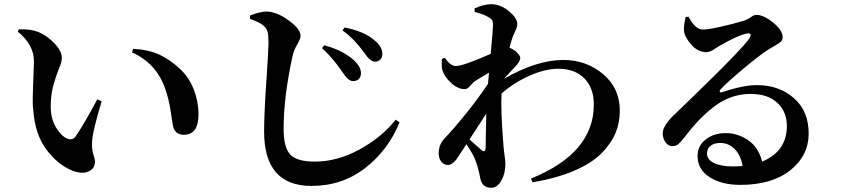

<svg xmlns="http://www.w3.org/2000/svg" viewBox="-20 -836 4040 916"><path d="M139 -308Q134 -327 138 -429.5Q142 -532 142 -543Q142 -623 65 -685L70 -696Q127 -698 164 -683Q205 -666 240 -629Q275 -592 275 -559Q275 -541 261.5 -509Q248 -477 235 -430.5Q222 -384 222 -329Q222 -270 246.5 -229Q271 -188 300 -175Q325 -165 340 -184Q379 -240 444 -362L465 -353Q420 -204 419 -156Q418 -121 425.5 -99Q433 -77 433 -66Q433 -31 401.5 -17.5Q370 -4 323 -23Q253 -52 200 -124.5Q147 -197 139 -308ZM768 -413Q726 -534 610 -586L615 -603Q689 -599 740 -575.5Q791 -552 839 -507Q882 -467 904.5 -409Q927 -351 927 -290Q927 -193 857 -193Q817 -193 806 -231Q804 -238 795 -300.5Q786 -363 768 -413Z M1664 -449Q1642 -449 1616 -489Q1564 -565 1516 -606L1527 -620Q1619 -595 1670 -547Q1703 -515 1702 -486Q1702 -470 1692 -459.5Q1682 -449 1664 -449ZM1769 -542Q1746 -542 1718 -584Q1670 -651 1614 -691L1624 -705Q1718 -686 1765 -645Q1804 -615 1804 -578Q1804 -562 1794.5 -552Q1785 -542 1769 -542ZM1238 -713Q1218 -730 1173 -746V-762Q1222 -781 1251 -781Q1301 -780 1357.5 -738.5Q1414 -697 1414 -665Q1414 -652 1398 -624Q1382 -596 1376 -570Q1333 -373 1333 -222Q1333 -134 1364 -99.5Q1395 -65 1482 -65Q1588 -65 1693.5 -122Q1799 -179 1868 -265L1886 -252Q1833 -121 1723 -35Q1613 51 1466 51Q1240 51 1240 -209Q1240 -289 1250.5 -445Q1261 -601 1261 -630Q1261 -667 1256.5 -684Q1252 -701 1238 -713Z M2300 -294 2220 -171Q2232 -160 2252 -142Q2272 -124 2275 -122Q2295 -103 2297 -132Q2297 -145 2298 -201Q2299 -257 2300 -294ZM2245 -779 2244 -796Q2289 -816 2324 -816Q2367 -816 2407.5 -783Q2448 -750 2448 -721Q2448 -713 2444.5 -703Q2441 -693 2434 -678.5Q2427 -664 2423 -651Q2417 -634 2411 -608Q2417 -606 2420 -604Q2436 -597 2449 -583Q2462 -569 2462 -560Q2463 -545 2439 -519Q2388 -464 2384 -460Q2541 -550 2668 -550Q2776 -550 2856.5 -483Q2937 -416 2937 -307Q2937 -251 2916.5 -201.5Q2896 -152 2850 -105Q2804 -58 2720.5 -22Q2637 14 2521 34L2513 16Q2813 -105 2813 -337Q2813 -417 2767.5 -462.5Q2722 -508 2644 -508Q2581 -508 2506.5 -475Q2432 -442 2373 -390Q2368 -316 2382 -140Q2383 -125 2385.5 -107Q2388 -89 2389.5 -76.5Q2391 -64 2391 -52Q2391 -8 2371.5 26Q2352 60 2324 60Q2279 60 2271 13Q2261 -39 2249 -69Q2238 -100 2205 -148L2175 -102Q2163 -83 2157 -75Q2151 -67 2140 -58Q2129 -49 2117 -49Q2099 -49 2086 -64Q2073 -79 2073 -105Q2073 -147 2102 -177Q2141 -217 2200.5 -290.5Q2260 -364 2308 -436Q2309 -453 2313 -489Q2277 -469 2246 -449Q2238 -444 2229.5 -433.5Q2221 -423 2213.5 -417Q2206 -411 2196 -411Q2164 -411 2132 -440.5Q2100 -470 2090 -503Q2086 -517 2088 -555L2102 -560Q2130 -521 2155 -521Q2189 -521 2321 -579Q2332 -693 2332 -718Q2332 -734 2327 -741Q2322 -748 2307 -756Q2288 -768 2245 -779Z M3476 -42Q3493 -42 3523 -44Q3514 -95 3485.5 -124.5Q3457 -154 3416 -154Q3387 -154 3370 -140.5Q3353 -127 3353 -104Q3353 -75 3386 -58.5Q3419 -42 3476 -42ZM3251 -755 3265 -756Q3297 -695 3333 -695Q3358 -695 3420.5 -709Q3483 -723 3528 -737Q3547 -743 3562 -754Q3577 -765 3588 -765Q3624 -765 3669 -728Q3714 -691 3714 -659Q3714 -646 3705.5 -637.5Q3697 -629 3676 -617.5Q3655 -606 3646 -600Q3600 -570 3525 -507Q3450 -444 3419 -411Q3414 -406 3413.5 -402Q3413 -398 3416 -396Q3419 -394 3424 -396Q3526 -430 3591 -430Q3697 -430 3768 -367.5Q3839 -305 3838 -196Q3837 -92 3749.5 -23Q3662 46 3512 46Q3422 46 3365 9Q3308 -28 3308 -92Q3308 -140 3346.5 -170.5Q3385 -201 3442 -201Q3500 -201 3549.5 -167Q3599 -133 3616 -65Q3732 -113 3734 -232Q3735 -301 3689.5 -344.5Q3644 -388 3561 -388Q3512 -388 3466.5 -371.5Q3421 -355 3381 -323Q3341 -291 3310 -258Q3279 -225 3243 -178Q3224 -154 3213 -146Q3202 -138 3184 -139Q3167 -140 3154 -158.5Q3141 -177 3142 -204Q3145 -238 3193 -285Q3209 -300 3280 -369Q3351 -438 3393.5 -480Q3436 -522 3485.5 -573.5Q3535 -625 3553 -650Q3564 -666 3560.5 -672.5Q3557 -679 3544 -676Q3502 -669 3407 -614Q3404 -612 3393.5 -605Q3383 -598 3378.5 -595.5Q3374 -593 3365.5 -590Q3357 -587 3350 -587Q3310 -587 3278 -623Q3246 -659 3243 -690Q3242 -717 3251 -755Z"/></svg>

Font: Swei Spring CJKtc
Style: Bold
Weight: 700
Version: Version 1.021